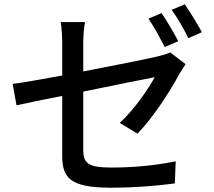

<svg xmlns="http://www.w3.org/2000/svg" viewBox="-20 -831 996 895"><path d="M39 -440 57 -340C97 -349 178 -366 270 -384V-107C270 -5 302 44 497 44C609 44 713 35 795 24L799 -79C704 -60 606 -50 499 -50C389 -50 368 -71 368 -134V-404C523 -436 678 -467 701 -471C672 -417 606 -320 538 -258L621 -208C694 -283 774 -407 817 -488C825 -501 837 -520 845 -532L773 -587C759 -579 738 -574 715 -568C673 -558 521 -527 368 -498V-631C368 -661 371 -700 376 -728H263C268 -700 270 -661 270 -631V-479C171 -461 83 -445 39 -440ZM672 -744C698 -707 728 -650 748 -612L811 -639C792 -676 757 -735 733 -770ZM858 -653 921 -681C903 -715 867 -774 841 -811L780 -785C807 -749 838 -694 858 -653Z"/></svg>

Font: Kinto Sans Med
Style: Regular
Weight: 500
Designer: Authors: Ryoko NISHIZUKA  (kana & ideographs); Paul D. Hunt (Latin, Greek & Cyrillic); Wenlong ZHANG  (bopomofo); Sandol
Foundry: Adobe Systems Incorporated, ookami Inc.
Version: Version 0.001